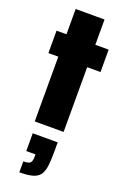

<svg xmlns="http://www.w3.org/2000/svg" viewBox="-178 -711 684 1056"><g transform="rotate(20 164.0 -183.0)"><path d="M70 0V-379H12V-510H70V-658H239V-510H317V-379H239V0ZM86 292V228Q107 228 117.5 224Q128 220 132 209.5Q136 199 136 182V169H82V65H228V124Q228 173 223.5 205.5Q219 238 205 257Q191 276 162.5 284Q134 292 86 292Z"/></g></svg>

Font: Saira Condensed Black
Style: Regular
Weight: 900
Width: 3
Designer: Hector Gatti with collaboration of the Omnibus-Type team
Foundry: Omnibus-Type
Version: Version 1.101